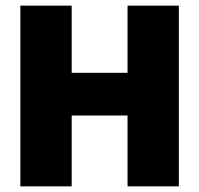

<svg xmlns="http://www.w3.org/2000/svg" viewBox="-20 -659 704 679"><path d="M233.5 0H52V-639H233.5ZM612.5 0H431V-639H612.5ZM156.5 -401.5H498.5V-250.5H156.5Z"/></svg>

Font: Anek Gurmukhi ExtraBold
Style: Regular
Weight: 800
Designer: Sarang Kulkarni (Gurmukhi), Yesha Goshar (Latin)
Foundry: Ek Type
Version: Version 1.003